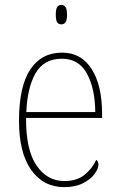

<svg xmlns="http://www.w3.org/2000/svg" viewBox="-20 -758 489 788"><path d="M244 10Q158 10 108 -60.5Q58 -131 58 -262Q58 -403 104 -472.5Q150 -542 235 -542Q313 -542 356 -475Q399 -408 399 -290V-274H87Q86 -144 129.5 -79.5Q173 -15 244 -15Q296 -15 327.5 -41Q359 -67 375 -102Q384 -96 384 -82Q384 -66 368 -44Q352 -22 320.5 -6Q289 10 244 10ZM371 -298Q370 -396 336.5 -456.5Q303 -517 234 -517Q160 -517 126 -457.5Q92 -398 88 -298ZM232 -658Q221 -658 215 -666Q209 -674 209 -698Q209 -721 215 -729.5Q221 -738 232 -738Q242 -738 248.5 -729.5Q255 -721 255 -698Q255 -674 248.5 -666Q242 -658 232 -658Z"/></svg>

Font: Noto Serif Tamil SemiCondensed Thin
Style: Italic
Weight: 100
Width: 4
Italic angle: -12°
Designer: Indian Type Foundry, Tom Grace, and the Monotype Design Team
Foundry: Monotype Imaging Inc.
Version: Version 2.003; ttfautohint (v1.8.4.7-5d5b)